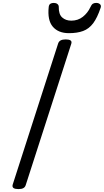

<svg xmlns="http://www.w3.org/2000/svg" viewBox="-20 -1286 714 1320"><path d="M107 14Q84 14 73.5 7Q63 0 67 -16L380 -988Q385 -1002 397.5 -1008.5Q410 -1015 432 -1015Q455 -1015 465 -1008Q475 -1001 470 -985L157 -14Q153 0 141 7Q129 14 107 14ZM454 -1058Q381 -1058 343 -1102.5Q305 -1147 315 -1239Q317 -1254 326 -1260Q335 -1266 350 -1266Q365 -1266 374.5 -1258.5Q384 -1251 384 -1239Q383 -1188 407.5 -1166Q432 -1144 470 -1144Q516 -1144 549.5 -1170.5Q583 -1197 601 -1236Q609 -1254 618 -1260Q627 -1266 641 -1266Q658 -1266 667.5 -1257Q677 -1248 672 -1233Q649 -1164 620.5 -1126Q592 -1088 551.5 -1073Q511 -1058 454 -1058Z"/></svg>

Font: Playwrite AU VIC
Style: Regular
Weight: 400
Designer: Veronika Burian, José Scaglione
Foundry: TypeTogether
Version: Version 1.002